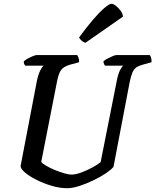

<svg xmlns="http://www.w3.org/2000/svg" viewBox="-20 -995 821 1015"><path d="M336 0Q295 0 252 -13Q209 -26 171.5 -45Q134 -64 111 -84Q88 -104 89 -118L175 -567Q182 -601 192.5 -622Q203 -643 211 -648H113Q111 -651 108 -656.5Q105 -662 106 -671Q113 -678 127 -685.5Q141 -693 154.5 -698.5Q168 -704 174 -704H388Q391 -700 395 -690Q399 -680 398 -666L350 -653Q319 -644 305 -627.5Q291 -611 282 -567L198 -139Q205 -130 224.5 -118.5Q244 -107 269.5 -96.5Q295 -86 319 -79Q343 -72 358 -72Q380 -72 411 -83.5Q442 -95 470 -110.5Q498 -126 512 -138L597 -566Q604 -603 614 -623Q624 -643 632 -648H535Q533 -650 530 -656.5Q527 -663 527 -671Q534 -678 548.5 -685.5Q563 -693 576.5 -698.5Q590 -704 595 -704H772Q775 -700 778.5 -690Q782 -680 781 -666L734 -653Q713 -647 700.5 -638.5Q688 -630 680 -611.5Q672 -593 665 -558L580 -113Q569 -99 540.5 -79.5Q512 -60 474.5 -42Q437 -24 400 -12Q363 0 336 0ZM432 -769Q420 -772 410.5 -781Q401 -790 398 -797Q436 -849 470.5 -889.5Q505 -930 531.5 -952.5Q558 -975 569 -975Q579 -975 592.5 -964.5Q606 -954 617.5 -938.5Q629 -923 630 -907Z"/></svg>

Font: Texturina SemiBold
Style: Italic
Weight: 600
Italic angle: -11°
Designer: Guillermo Torres Carreño
Foundry: Omnibus-Type
Version: Version 1.002; ttfautohint (v1.8.3)